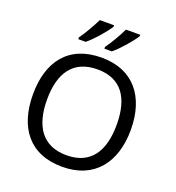

<svg xmlns="http://www.w3.org/2000/svg" viewBox="-165 -1074 1111 1215"><g transform="rotate(20 390.5 -467.0)"><path d="M570 -934V-944H474C453 -899 415 -834 387 -796V-784H437C482 -820 549 -899 570 -934ZM394 -934V-944H298C276 -899 239 -834 211 -796V-784H261C306 -820 373 -899 394 -934ZM720 -358C720 -580 606 -725 392 -725C168 -725 61 -578 61 -359C61 -138 168 10 391 10C606 10 720 -137 720 -358ZM156 -358C156 -538 230 -646 392 -646C553 -646 625 -538 625 -358C625 -178 553 -68 391 -68C230 -68 156 -178 156 -358Z"/></g></svg>

Font: Noto Sans Nandinagari
Style: Regular
Weight: 400
Designer: Ek Type
Foundry: Ek Type
Version: Version 1.002